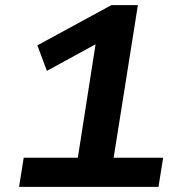

<svg xmlns="http://www.w3.org/2000/svg" viewBox="-20 -725 711 745"><path d="M54 0 72 -113H282L357 -593L420 -591L162 -450L125 -549L412 -705H515L421 -113H613L595 0Z"/></svg>

Font: Nunito Sans 7pt SemiExpanded
Style: Bold Italic
Weight: 700
Width: 6
Italic angle: -9°
Designer: Vernon Adams
Foundry: Vernon Adams
Version: Version 3.101;gftools[0.9.27]